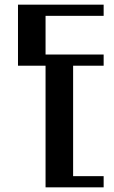

<svg xmlns="http://www.w3.org/2000/svg" viewBox="-20 -804 490 824"><path d="M175.5 0V-522H57.2V-784H424.8V-736H175.5V-570H424.8V-522H293.8V-48H424.8V0Z"/></svg>

Font: Facade Sud
Style: Regular
Weight: 100
Designer: Éléonore Fines
Foundry: Velvetyne Type Foundry
Version: Version 1.001;Glyphs 3.2 (3202)